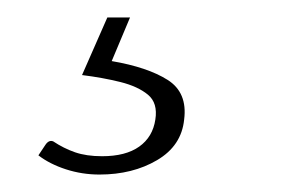

<svg xmlns="http://www.w3.org/2000/svg" viewBox="-20 -22 330 220"><path d="M94 178Q74 178 55.5 172Q37 166 24 156L32 144Q36 138 41 140Q53 148 66 152.5Q79 157 97 157Q124 157 139.5 146Q155 135 158 115Q161 96 149.5 86.5Q138 77 118 72Q98 67 74 64L103 -2H129L108 48Q149 55 172 69.5Q195 84 191 115Q188 145 160 161.5Q132 178 94 178Z"/></svg>

Font: Aleo ExtraLight
Style: Italic
Weight: 250
Italic angle: -7°
Designer: Alessio Laiso
Foundry: Alessio Laiso
Version: Version 2.001;gftools[0.9.29]